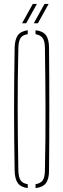

<svg xmlns="http://www.w3.org/2000/svg" viewBox="-20 -959 324 983"><path d="M122 4Q86.5 -0.5 71.2 -21.5Q56 -42.5 55 -85Q53.5 -169.5 52.8 -246.8Q52 -324 52 -399.5Q52 -475 52.8 -552.2Q53.5 -629.5 55 -714Q56 -757 71.2 -778.2Q86.5 -799.5 122 -804V-784Q96 -780.5 85.5 -764.5Q75 -748.5 74 -714Q72 -631.5 71.2 -555Q70.5 -478.5 70.5 -403Q70.5 -327.5 71.5 -249.2Q72.5 -171 74 -85Q75 -51.5 85.5 -35.8Q96 -20 122 -16ZM162 4V-16Q188 -20 198.8 -35.8Q209.5 -51.5 210 -85Q212 -171 212.5 -249.2Q213 -327.5 213 -403Q213 -478.5 212 -555Q211 -631.5 210 -714Q209.5 -748.5 198.5 -764Q187.5 -779.5 162 -784V-804Q199 -800.5 215 -779Q231 -757.5 231 -714Q232 -629.5 232.2 -552.2Q232.5 -475 232.5 -399.5Q232.5 -324 232.2 -246.8Q232 -169.5 231 -85Q231 -42.5 215 -21.2Q199 0 162 4ZM93 -840 148 -939H169L114 -840ZM153 -840 208 -939H229L174 -840Z"/></svg>

Font: Big Shoulders Stencil Thin
Style: Regular
Weight: 100
Designer: Patric King
Foundry: XO Type Co
Version: Version 2.001